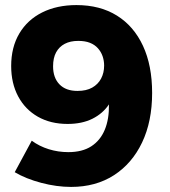

<svg xmlns="http://www.w3.org/2000/svg" viewBox="-20 -728 669 756"><path d="M105 -174Q135 -152 172 -140.5Q209 -129 249 -129Q304 -129 339.5 -152Q375 -175 392.5 -217Q410 -259 409 -317Q385 -281 344 -260.5Q303 -240 246 -240Q179 -240 129 -268.5Q79 -297 51.5 -348.5Q24 -400 24 -468Q24 -542 56 -596Q88 -650 146 -679Q204 -708 281 -708Q374 -708 440.5 -666.5Q507 -625 543 -547.5Q579 -470 579 -362Q579 -250 539.5 -167Q500 -84 428.5 -38Q357 8 260 8Q203 8 142.5 -8Q82 -24 38 -50ZM288 -567Q257 -567 235 -555.5Q213 -544 201 -522Q189 -500 189 -467Q189 -422 214 -396Q239 -370 285 -370Q320 -370 343 -383Q366 -396 378 -418.5Q390 -441 390 -470Q390 -489 384 -506.5Q378 -524 365.5 -538Q353 -552 334 -559.5Q315 -567 288 -567Z"/></svg>

Font: Alexandria
Style: Bold
Weight: 700
Designer: Mohamed Gaber
Foundry: Kief Type Foundry
Version: Version 5.100